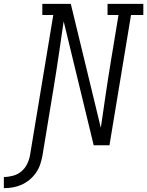

<svg xmlns="http://www.w3.org/2000/svg" viewBox="-123 -755 765 998"><path d="M-103 223V165Q-80 165 -55.5 158.5Q-31 152 -12 136Q7 120 18 97.5Q29 75 33 52L154 -677H97V-735H245L401 -91Q405 -116 408.5 -141.5Q412 -167 416 -193L424 -248Q431 -296 438.5 -344.5Q446 -393 454 -441L493 -677H436V-735H622V-677H558L446 0H364L208 -644Q204 -619 200.5 -593.5Q197 -568 193 -542L185 -487Q178 -439 170.5 -390.5Q163 -342 155 -294L98 52Q94 75 86.5 98Q79 121 65 141.5Q51 162 31.5 178.5Q12 195 -10.5 205Q-33 215 -56 219Q-79 223 -103 223Z"/></svg>

Font: Iosevka HT Light Extended
Style: Italic
Weight: 300
Width: 7
Italic angle: -9°
Monospace: yes
Designer: Belleve Invis
Foundry: Belleve Invis
Version: Version 32.3.0; ttfautohint (v1.8.4)